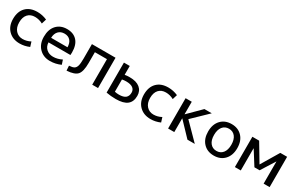

<svg xmlns="http://www.w3.org/2000/svg" viewBox="150 -1686 4361 2853"><g transform="rotate(30 2330.5 -260.0)"><path d="M442 -413Q377 -448 307 -448Q230 -448 186 -399Q142 -350 142 -260Q142 -172 188.5 -121Q235 -70 307 -70Q377 -70 442 -105L467 -25Q387 10 302 10Q184 10 110.5 -63Q37 -136 37 -260Q37 -387 107 -458.5Q177 -530 302 -530Q387 -530 467 -495Z M668 -298H949Q948 -372 911.5 -412Q875 -452 811 -452Q747 -452 708.5 -411.5Q670 -371 668 -298ZM668 -220Q671 -150 716.5 -109Q762 -68 831 -68Q906 -68 981 -106L1006 -30Q919 10 821 10Q709 10 637.5 -63.5Q566 -137 566 -260Q566 -386 632.5 -458Q699 -530 811 -530Q922 -530 984 -462Q1046 -394 1046 -265Q1046 -250 1044 -220Z M1645 0H1545V-438H1338V-252Q1338 -105 1291 -51.5Q1244 2 1110 10L1105 -72Q1162 -75 1189.5 -91Q1217 -107 1228.5 -147Q1240 -187 1240 -270V-520H1645Z M1789 -520H1889V-368Q1924 -375 1974 -375Q2088 -375 2148.5 -325.5Q2209 -276 2209 -190Q2209 -89 2146.5 -39.5Q2084 10 1954 10Q1867 10 1789 -5ZM1889 -288V-78Q1926 -70 1961 -70Q2038 -70 2074.5 -99.5Q2111 -129 2111 -190Q2111 -240 2073 -267.5Q2035 -295 1959 -295Q1918 -295 1889 -288Z M2688 -413Q2623 -448 2553 -448Q2476 -448 2432 -399Q2388 -350 2388 -260Q2388 -172 2434.5 -121Q2481 -70 2553 -70Q2623 -70 2688 -105L2713 -25Q2633 10 2548 10Q2430 10 2356.5 -63Q2283 -136 2283 -260Q2283 -387 2353 -458.5Q2423 -530 2548 -530Q2633 -530 2713 -495Z M2955 -306 3170 -520H3296L3038 -271L3305 0H3179L2955 -235H2953V0H2847V-520H2953V-306Z M3452.5 -457Q3521 -530 3634 -530Q3747 -530 3815.5 -457Q3884 -384 3884 -260Q3884 -136 3815.5 -63Q3747 10 3634 10Q3521 10 3452.5 -63Q3384 -136 3384 -260Q3384 -384 3452.5 -457ZM3526 -120Q3566 -70 3634 -70Q3702 -70 3742 -120Q3782 -170 3782 -260Q3782 -350 3742 -400Q3702 -450 3634 -450Q3566 -450 3526 -400Q3486 -350 3486 -260Q3486 -170 3526 -120Z M4485 -380 4335 -142H4246L4096 -380H4094V0H3993V-520H4109L4290 -217H4291L4472 -520H4589V0H4486V-380Z"/></g></svg>

Font: M PLUS 1p Medium
Style: Regular
Weight: 500
Version: Version 1.062